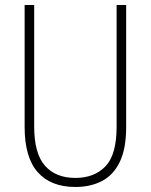

<svg xmlns="http://www.w3.org/2000/svg" viewBox="-20 -785 600 764"><path d="M482 -279Q482 -193 456.5 -140.5Q431 -88 385.5 -64.5Q340 -41 280 -41Q182 -41 130 -100Q78 -159 78 -280V-765H116V-282Q116 -174 159 -125.5Q202 -77 280 -77Q355 -77 399.5 -123Q444 -169 444 -280V-765H482Z"/></svg>

Font: Noto Sans Tamil UI Condensed ExtraLight
Style: Regular
Weight: 200
Width: 3
Designer: Jelle Bosma - Monotype Design Team
Foundry: Monotype Imaging Inc.
Version: Version 2.004; ttfautohint (v1.8.4.7-5d5b)